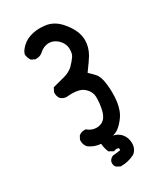

<svg xmlns="http://www.w3.org/2000/svg" viewBox="-223 -865 946 1099"><g transform="rotate(-30 250.0 -315.5)"><path d="M211.9 128.9Q204.1 118.2 203.1 108.4Q203.1 104.5 203.1 101.6Q203.1 94.7 204.1 91.8Q210.9 74.2 230.5 66.4Q257.8 64.5 281.2 60.5V48.8L280.3 46.9L265.6 43L247.1 47.9L218.8 32.2Q207 3.9 205.1 -25.4Q163.1 -28.3 127.9 -53.7Q111.3 -72.3 111.3 -96.7Q111.3 -100.6 111.3 -105.5L123 -127.9Q138.7 -141.6 160.2 -141.6Q163.1 -141.6 169.9 -141.6L171.9 -139.6Q198.2 -118.2 227.5 -118.2Q231.4 -118.2 235.4 -118.2Q263.7 -121.1 279.3 -136.7L284.2 -141.6Q300.8 -163.1 306.6 -194.3Q314.5 -229.5 314.5 -269.5Q314.5 -307.6 282.2 -335.9Q256.8 -358.4 203.1 -358.4Q186.5 -358.4 166 -356.4Q146.5 -358.4 131.8 -371.1Q119.1 -385.7 119.1 -407.2Q119.1 -410.2 119.1 -416L131.8 -441.4Q174.8 -452.1 211.9 -462.4Q249 -472.7 271.5 -494.1Q293.9 -516.6 309.6 -539.1Q320.3 -555.7 320.3 -582Q320.3 -586.9 320.3 -592.8Q317.4 -626 289.1 -652.3Q262.7 -674.8 234.4 -674.8Q198.2 -674.8 166 -644.5Q150.4 -632.8 128.9 -632.8Q126 -632.8 120.1 -632.8L96.7 -644.5Q84 -665 82 -685.5Q85 -706.1 112.3 -732.4Q139.6 -758.8 184.6 -769.5Q208 -774.4 231 -774.4Q253.9 -774.4 276.4 -770.5Q324.2 -760.7 360.4 -720.7Q421.9 -652.3 421.9 -585.9Q421.9 -540 396.5 -496.1Q383.8 -474.6 340.8 -416Q360.4 -398.4 376 -380.9Q397.5 -358.4 403.3 -306.6Q407.2 -273.4 407.2 -251Q407.2 -228.5 406.2 -214.4Q405.3 -200.2 403.3 -186.5Q399.4 -160.2 391.6 -138.7Q380.9 -105.5 347.7 -70.3Q320.3 -40 287.1 -32.2Q316.4 -27.3 336.9 -4.9Q360.4 22.5 360.4 59.6Q360.4 92.8 338.9 114.3L330.1 121.1Q289.1 142.6 240.2 142.6H237.3Z"/></g></svg>

Font: JasonHandwriting2
Style: SemiBold
Weight: 600
Version: Version 1.04.7